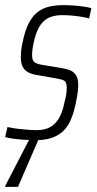

<svg xmlns="http://www.w3.org/2000/svg" viewBox="-26 -538 376 748"><path d="M114 8Q92 8 69 6.5Q46 5 26.5 2.5Q7 0 -6 -4L3 -43Q10 -42 22.5 -39.5Q35 -37 50.5 -35.5Q66 -34 82.5 -32.5Q99 -31 116 -31Q150 -31 171.5 -44Q193 -57 206 -81.5Q219 -106 225 -139Q229 -153 231.5 -167.5Q234 -182 234 -196Q234 -218 224.5 -223.5Q215 -229 196 -232L111 -247Q83 -252 69 -268Q55 -284 55 -316Q55 -325 56.5 -340.5Q58 -356 62 -373Q71 -418 85.5 -446.5Q100 -475 120 -490.5Q140 -506 165 -512Q190 -518 219 -518Q240 -518 260.5 -516.5Q281 -515 299.5 -512.5Q318 -510 330 -506L321 -466Q312 -469 294.5 -472Q277 -475 257 -477Q237 -479 216 -479Q190 -479 169 -471Q148 -463 132.5 -442Q117 -421 107 -380Q103 -363 101 -349Q99 -335 99 -323Q99 -303 108 -296Q117 -289 135 -286L218 -272Q237 -269 250.5 -262.5Q264 -256 271.5 -242.5Q279 -229 279 -205Q279 -198 276.5 -177.5Q274 -157 269 -135Q261 -96 248.5 -68.5Q236 -41 217 -24.5Q198 -8 172.5 0Q147 8 114 8ZM-6 190 -5 185 100 -18H133L132 -13L44 190Z"/></svg>

Font: Saira Condensed ExtraLight
Style: Italic
Weight: 250
Width: 3
Italic angle: -12°
Designer: Hector Gatti with collaboration of the Omnibus-Type team
Foundry: Omnibus-Type
Version: Version 1.101